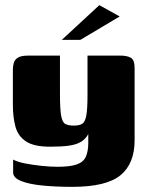

<svg xmlns="http://www.w3.org/2000/svg" viewBox="-20 -615 570 746"><path d="M261 111Q199 111 146.5 106Q94 101 62.5 88.5Q31 76 31 55V5Q47 14 77.5 20Q108 26 142 29.5Q176 33 204 33Q252 33 278 24Q304 15 313.5 -6Q323 -27 323 -61V-94Q312 -74 294 -63.5Q276 -53 247.5 -49Q219 -45 175 -45Q112 -45 81 -65.5Q50 -86 40 -123Q30 -160 30 -209V-343Q30 -358 33.5 -370.5Q37 -383 49.5 -391Q62 -399 90 -399H213Q213 -373 213 -355.5Q213 -338 213 -324Q213 -310 213 -292.5Q213 -275 213 -249Q213 -192 217.5 -166Q222 -140 233.5 -133.5Q245 -127 267 -127Q289 -127 300 -134.5Q311 -142 315.5 -167Q320 -192 320 -246V-399H447Q474 -399 488.5 -390.5Q503 -382 503 -351V-70Q503 21 448 66Q393 111 261 111ZM220 -460 366 -595 445 -551 292 -460Z"/></svg>

Font: Genos Thin ExtraBold
Style: Regular
Weight: 800
Version: Version 1.010